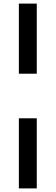

<svg xmlns="http://www.w3.org/2000/svg" viewBox="-20 -828 310 1068"><path d="M85 -418V-808H184.5V-418ZM85 220V-170H184.5V220Z"/></svg>

Font: Encode Sans SmExp Md
Style: Regular
Weight: 500
Width: 6
Designer: Multiple Designers
Foundry: Impallari Type
Version: Version 3.002; ttfautohint (v1.8.3) -l 8 -r 50 -G 200 -x 14 